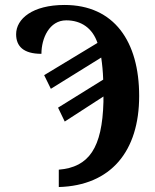

<svg xmlns="http://www.w3.org/2000/svg" viewBox="-20 -744 626 774"><path d="M217 -60V10C427 4 541 -134 541 -357C541 -577 440 -724 240 -724C111 -724 45 -668 45 -606C45 -558 74 -527 147 -527C147 -590 179 -662 247 -662C308 -662 353 -630 373 -571L158 -441L185 -386L388 -512C392 -485 395 -455 396 -423L214 -310L241 -254L397 -355V-333C392 -148 339 -70 217 -60Z"/></svg>

Font: Noto Serif Condensed
Style: Bold
Weight: 700
Width: 3
Designer: Monotype Design Team
Foundry: Monotype Imaging Inc.
Version: Version 2.015